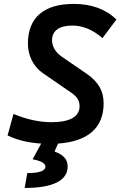

<svg xmlns="http://www.w3.org/2000/svg" viewBox="-20 -723 626 978"><path d="M105.5 234.4C249.5 234.4 324.7 196.8 324.7 125C324.7 87.9 302.2 64.9 257.8 48.8L275.9 8.3C428.2 -2.4 507.8 -71.8 507.8 -196.3C507.8 -256.3 484.9 -303.7 420.9 -347.7L294.4 -434.6C261.2 -457.5 245.1 -488.3 245.1 -517.6C245.1 -566.9 281.7 -592.8 350.1 -592.8C401.9 -592.8 454.1 -570.8 502 -528.8L572.8 -623.5C520.5 -675.8 445.8 -703.1 356 -703.1C203.6 -703.1 122.1 -633.8 122.1 -500.5C122.1 -448.2 143.6 -388.2 200.2 -349.1L341.3 -252C372.6 -230.5 385.3 -211.4 385.3 -182.1C385.3 -128.4 335.9 -100.6 241.7 -100.6C181.2 -100.6 115.2 -114.7 48.8 -142.6L18.6 -33.2C65.9 -9.8 124.5 4.4 189.9 8.3L146 88.4C189 96.2 211.4 108.9 211.4 126C211.4 147.5 179.7 158.7 119.1 158.7Z"/></svg>

Font: Cascadia Mono SemiBold
Style: Italic
Weight: 600
Italic angle: -10°
Monospace: yes
Designer: Aaron Bell
Foundry: Saja Typeworks
Version: Version 2404.023